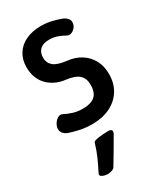

<svg xmlns="http://www.w3.org/2000/svg" viewBox="-192 -581 762 901"><g transform="rotate(-30 189.5 -130.5)"><path d="M169 10Q131 10 99 2.5Q67 -5 47 -12Q32 -18 23 -30Q14 -42 18 -61Q21 -73 29.5 -84Q38 -95 49.5 -100.5Q61 -106 72 -100Q89 -91 113 -83Q137 -75 169 -75Q210 -75 232 -93.5Q254 -112 254 -155Q254 -188 234 -207.5Q214 -227 164 -233Q136 -236 112 -247.5Q88 -259 70.5 -277Q53 -295 43.5 -320Q34 -345 34 -375Q34 -416 53 -446.5Q72 -477 107 -493.5Q142 -510 189 -510Q220 -510 248.5 -503Q277 -496 297 -488Q311 -482 320.5 -470.5Q330 -459 325 -440Q322 -429 313 -420Q304 -411 293 -408Q282 -405 271 -411Q256 -420 235.5 -427.5Q215 -435 189 -435Q158 -435 141 -419.5Q124 -404 124 -375Q124 -347 144 -330Q164 -313 214 -307Q255 -303 286.5 -283.5Q318 -264 336 -231.5Q354 -199 354 -155Q354 -105 331 -68Q308 -31 266.5 -10.5Q225 10 169 10ZM153 234Q149 241 138 245Q127 249 117 249H113Q106 249 96 246.5Q86 244 80 238.5Q74 233 78 225Q98 186 110.5 157.5Q123 129 135 90Q137 84 151 81Q165 78 182.5 76.5Q200 75 211 75H218Q227 75 231 78Q235 81 235.5 86.5Q236 92 232 100Q210 138 193 167Q176 196 153 234Z"/></g></svg>

Font: Winky Sans
Style: Regular
Weight: 400
Designer: Simon Atzbach
Foundry: typofactur
Version: Version 1.205